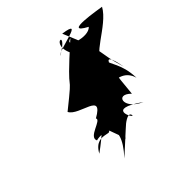

<svg xmlns="http://www.w3.org/2000/svg" viewBox="-143 -738 736 785"><g transform="rotate(-30 225.0 -345.5)"><path d="M283 -154C337 -238 278 -121 276 -281C255 -315 377 -400 427 -315C402 -398 360 -413 351 -444C303 -470 432 -559 450 -637C439 -635 246 -620 362 -593C343 -553 226 -563 274 -591C121 -357 233 -498 113 -335C147 -296 283 -335 200 -254C219 -238 133 -203 159 -174C189 -193 299 -209 219 -54ZM265 -123C248 -95 319 -234 336 -190C333 -178 251 -270 402 -215C312 -228 315 -305 378 -268C340 -478 367 -460 405 -380C336 -489 380 -464 254 -623C370 -637 214 -576 201 -548C295 -639 173 -611 253 -530C278 -518 137 -401 265 -392C208 -248 243 -250 140 -122C163 -220 261 -138 202 -213Z"/></g></svg>

Font: Asimov Silicon
Style: Regular
Weight: 400
Designer: Google
Version: Version 2.000980; 2014